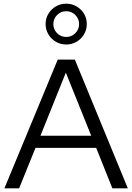

<svg xmlns="http://www.w3.org/2000/svg" viewBox="-20 -1024 719 1044"><path d="M4 0 294 -700H387L675 0H591L503 -220H173L84 0ZM200 -286H476L338 -629ZM340 -782Q309 -782 283.5 -797Q258 -812 243 -837.5Q228 -863 228 -893Q228 -924 243 -949Q258 -974 283.5 -989Q309 -1004 340 -1004Q371 -1004 396.5 -989Q422 -974 437 -949Q452 -924 452 -893Q452 -863 437 -837.5Q422 -812 396.5 -797Q371 -782 340 -782ZM340 -823Q369 -823 389.5 -843.5Q410 -864 410 -893Q410 -922 389.5 -942.5Q369 -963 340 -963Q311 -963 290.5 -942.5Q270 -922 270 -893Q270 -864 290.5 -843.5Q311 -823 340 -823Z"/></svg>

Font: Red Hat Display Variable
Style: Regular
Weight: 400
Designer: Pentagram, MCKL
Foundry: Pentagram, MCKL
Version: Version 1.021